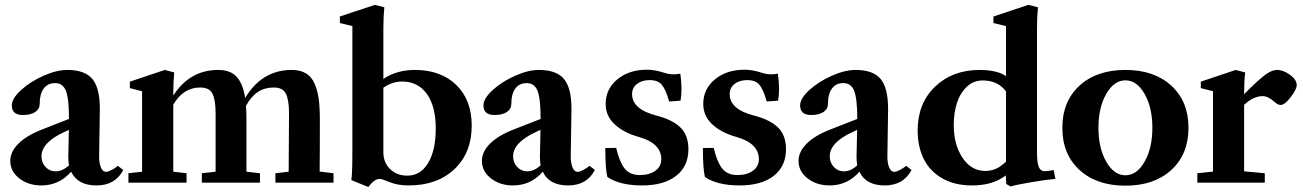

<svg xmlns="http://www.w3.org/2000/svg" viewBox="-20 -746 5320 784"><path d="M148.9 11.2Q95.7 11.2 58.8 -17.6Q22 -46.4 22 -88.9Q22 -126.5 55.4 -159.7Q88.9 -192.9 151.9 -217.3L261.7 -260.3V-260.7Q261.7 -342.8 249.3 -374.8Q236.8 -406.7 205.1 -406.7Q174.8 -406.7 158.4 -384.5Q142.1 -362.3 142.1 -322.3Q142.1 -300.8 123.8 -288.6Q105.5 -276.4 73.7 -276.4Q28.3 -276.4 28.3 -315.4Q28.3 -343.8 65.9 -378.2Q103.5 -412.6 157.2 -436.5Q210.9 -460.4 254.9 -460.4Q326.2 -460.4 356.9 -423.8Q387.7 -387.2 387.7 -301.3Q387.7 -299.3 384.8 -107.4Q384.3 -83.5 391.4 -64Q398.4 -44.4 413.6 -44.4Q420.9 -44.4 435.1 -51.5Q449.2 -58.6 461.4 -68.8L483.4 -51.8Q450.2 11.2 374 11.2Q296.9 11.2 270.5 -44.9Q221.7 11.2 148.9 11.2ZM149.4 -107.9Q149.4 -82 166 -64.2Q182.6 -46.4 207 -46.4Q234.9 -46.4 261.7 -70.8Q258.8 -86.9 258.8 -106.4Q260.7 -180.2 261.2 -215.8L240.7 -206.1Q149.4 -163.6 149.4 -107.9Z M504.4 0V-38.6L560.1 -44.9V-373.5L510.3 -386.2V-412.6L652.8 -460.4L691.4 -450.2Q687.5 -408.7 687.5 -362.3V-355.5Q754.4 -460.4 871.1 -460.4Q921.4 -460.4 947 -431.6Q972.7 -402.8 981 -345.7Q1049.3 -460.4 1171.4 -460.4Q1206.1 -460.4 1229.2 -446.5Q1252.4 -432.6 1264.6 -404.3Q1276.9 -376 1281.5 -341.3Q1286.1 -306.6 1286.1 -256.8Q1286.1 -113.8 1285.2 -45.4L1341.8 -38.6V0H1104.5V-38.6L1158.7 -44.9Q1160.2 -276.4 1160.2 -282.7Q1160.2 -336.9 1147.7 -362.8Q1135.3 -388.7 1097.7 -388.7Q1061 -388.7 1033.4 -370.8Q1005.9 -353 984.4 -314Q986.3 -290 986.3 -256.8V-44.9L1041.5 -38.6V0H804.2V-38.6L860.4 -44.9V-282.7Q860.4 -336.9 847.9 -362.8Q835.4 -388.7 797.4 -388.7Q728 -388.7 687.5 -318.4V-44.9L741.7 -38.6V0Z M1483.9 17.6 1414.6 -10.7Q1418.9 -33.7 1418.9 -134.8V-639.6L1367.7 -651.9V-678.7L1510.7 -726.1L1549.3 -716.3Q1545.4 -676.3 1545.4 -629.4V-423.8Q1600.1 -460.4 1673.8 -460.4Q1780.3 -460.4 1843.3 -398.9Q1906.2 -337.4 1906.2 -232.9Q1906.2 -122.6 1835.9 -55.7Q1765.6 11.2 1648.9 11.2Q1603.5 11.2 1570.8 -2.4Q1538.6 -15.6 1530.3 -15.6Q1508.8 -15.6 1483.9 17.6ZM1545.4 -124.5Q1545.4 -82.5 1572.8 -55.7Q1600.1 -28.8 1643.6 -28.8Q1697.3 -28.8 1728.3 -80.6Q1759.3 -132.3 1759.3 -221.7Q1759.3 -312 1722.9 -362.5Q1686.5 -413.1 1622.1 -413.1Q1581.1 -413.1 1545.4 -387.7Z M2074.7 11.2Q2021.5 11.2 1984.6 -17.6Q1947.8 -46.4 1947.8 -88.9Q1947.8 -126.5 1981.2 -159.7Q2014.6 -192.9 2077.6 -217.3L2187.5 -260.3V-260.7Q2187.5 -342.8 2175 -374.8Q2162.6 -406.7 2130.9 -406.7Q2100.6 -406.7 2084.2 -384.5Q2067.9 -362.3 2067.9 -322.3Q2067.9 -300.8 2049.6 -288.6Q2031.2 -276.4 1999.5 -276.4Q1954.1 -276.4 1954.1 -315.4Q1954.1 -343.8 1991.7 -378.2Q2029.3 -412.6 2083 -436.5Q2136.7 -460.4 2180.7 -460.4Q2252 -460.4 2282.7 -423.8Q2313.5 -387.2 2313.5 -301.3Q2313.5 -299.3 2310.5 -107.4Q2310.1 -83.5 2317.1 -64Q2324.2 -44.4 2339.4 -44.4Q2346.7 -44.4 2360.8 -51.5Q2375 -58.6 2387.2 -68.8L2409.2 -51.8Q2376 11.2 2299.8 11.2Q2222.7 11.2 2196.3 -44.9Q2147.5 11.2 2074.7 11.2ZM2075.2 -107.9Q2075.2 -82 2091.8 -64.2Q2108.4 -46.4 2132.8 -46.4Q2160.6 -46.4 2187.5 -70.8Q2184.6 -86.9 2184.6 -106.4Q2186.5 -180.2 2187 -215.8L2166.5 -206.1Q2075.2 -163.6 2075.2 -107.9Z M2602.1 11.2Q2510.3 11.2 2460 -23.4Q2451.7 -57.6 2451.7 -141.6L2496.1 -142.1Q2508.3 -87.9 2529.3 -59.6Q2550.3 -31.2 2592.8 -31.2Q2631.3 -31.2 2655.8 -48.6Q2680.2 -65.9 2680.2 -96.2Q2680.2 -161.1 2587.9 -187Q2527.8 -203.6 2490.5 -237.8Q2453.1 -272 2453.1 -321.8Q2453.1 -382.3 2500.7 -421.9Q2548.3 -461.4 2622.6 -461.4Q2653.3 -461.4 2692.9 -448.7Q2723.6 -438 2757.8 -445.3Q2762.7 -412.6 2762.7 -378.9Q2762.7 -356.9 2758.8 -335L2712.4 -331.5Q2698.7 -379.9 2682.9 -399.4Q2667 -418.9 2632.3 -418.9Q2601.1 -418.9 2581.1 -403.3Q2561 -387.7 2561 -361.8Q2561 -299.3 2661.1 -273.9Q2727.1 -256.8 2759 -224.9Q2791 -192.9 2791 -136.7Q2791 -66.9 2740.7 -27.8Q2690.4 11.2 2602.1 11.2Z M3000.5 11.2Q2908.7 11.2 2858.4 -23.4Q2850.1 -57.6 2850.1 -141.6L2894.5 -142.1Q2906.7 -87.9 2927.7 -59.6Q2948.7 -31.2 2991.2 -31.2Q3029.8 -31.2 3054.2 -48.6Q3078.6 -65.9 3078.6 -96.2Q3078.6 -161.1 2986.3 -187Q2926.3 -203.6 2888.9 -237.8Q2851.6 -272 2851.6 -321.8Q2851.6 -382.3 2899.2 -421.9Q2946.8 -461.4 3021 -461.4Q3051.8 -461.4 3091.3 -448.7Q3122.1 -438 3156.2 -445.3Q3161.1 -412.6 3161.1 -378.9Q3161.1 -356.9 3157.2 -335L3110.8 -331.5Q3097.2 -379.9 3081.3 -399.4Q3065.4 -418.9 3030.8 -418.9Q2999.5 -418.9 2979.5 -403.3Q2959.5 -387.7 2959.5 -361.8Q2959.5 -299.3 3059.6 -273.9Q3125.5 -256.8 3157.5 -224.9Q3189.5 -192.9 3189.5 -136.7Q3189.5 -66.9 3139.2 -27.8Q3088.9 11.2 3000.5 11.2Z M3367.7 11.2Q3314.5 11.2 3277.6 -17.6Q3240.7 -46.4 3240.7 -88.9Q3240.7 -126.5 3274.2 -159.7Q3307.6 -192.9 3370.6 -217.3L3480.5 -260.3V-260.7Q3480.5 -342.8 3468 -374.8Q3455.6 -406.7 3423.8 -406.7Q3393.6 -406.7 3377.2 -384.5Q3360.8 -362.3 3360.8 -322.3Q3360.8 -300.8 3342.5 -288.6Q3324.2 -276.4 3292.5 -276.4Q3247.1 -276.4 3247.1 -315.4Q3247.1 -343.8 3284.7 -378.2Q3322.3 -412.6 3376 -436.5Q3429.7 -460.4 3473.6 -460.4Q3544.9 -460.4 3575.7 -423.8Q3606.4 -387.2 3606.4 -301.3Q3606.4 -299.3 3603.5 -107.4Q3603 -83.5 3610.1 -64Q3617.2 -44.4 3632.3 -44.4Q3639.6 -44.4 3653.8 -51.5Q3668 -58.6 3680.2 -68.8L3702.1 -51.8Q3668.9 11.2 3592.8 11.2Q3515.6 11.2 3489.3 -44.9Q3440.4 11.2 3367.7 11.2ZM3368.2 -107.9Q3368.2 -82 3384.8 -64.2Q3401.4 -46.4 3425.8 -46.4Q3453.6 -46.4 3480.5 -70.8Q3477.5 -86.9 3477.5 -106.4Q3479.5 -180.2 3480 -215.8L3459.5 -206.1Q3368.2 -163.6 3368.2 -107.9Z M4106.9 15.6 4088.9 5.4 4086.9 -29.8Q4034.7 11.2 3949.2 11.2Q3877.4 11.2 3826.7 -18.3Q3775.9 -47.9 3751.5 -97.9Q3727.1 -147.9 3727.1 -213.4Q3727.1 -324.2 3798.3 -392.3Q3869.6 -460.4 3980 -460.4Q4051.3 -460.4 4087.9 -435.1V-639.6L4036.6 -651.9V-678.7L4179.2 -726.1L4218.3 -716.3Q4214.4 -676.3 4214.4 -629.4V-124Q4214.4 -80.6 4221.9 -63.7Q4229.5 -46.9 4245.1 -46.9Q4258.3 -46.9 4282.2 -51.8L4289.6 -15.6Q4249.5 -12.2 4186.3 -1.2Q4123 9.8 4106.9 15.6ZM4003.4 -47.9Q4050.8 -47.9 4087.9 -86.4V-373Q4054.2 -417.5 3992.7 -417.5Q3953.6 -417.5 3926 -389.9Q3898.4 -362.3 3886.5 -322.3Q3874.5 -282.2 3874.5 -235.8Q3874.5 -155.3 3910.4 -101.6Q3946.3 -47.9 4003.4 -47.9Z M4575.7 12.2Q4458 12.2 4387.9 -52Q4317.9 -116.2 4317.9 -224.1Q4317.9 -332 4387.9 -396.2Q4458 -460.4 4575.7 -460.4Q4692.9 -460.4 4762.9 -396.2Q4833 -332 4833 -224.1Q4833 -116.2 4762.9 -52Q4692.9 12.2 4575.7 12.2ZM4575.7 -30.3Q4622.1 -30.3 4653.8 -85.9Q4685.5 -141.6 4685.5 -224.1Q4685.5 -306.6 4653.8 -362.3Q4622.1 -418 4575.7 -418Q4528.8 -418 4497.1 -362.3Q4465.3 -306.6 4465.3 -224.1Q4465.3 -141.6 4497.1 -85.9Q4528.8 -30.3 4575.7 -30.3Z M4869.1 0V-38.6L4933.1 -45.4V-373.5L4883.3 -386.2V-412.6L5025.9 -460.4L5064.5 -450.2Q5060.1 -411.6 5060.1 -362.3V-361.3Q5117.7 -419.9 5149.4 -442.9Q5174.3 -460.4 5194.8 -460.4Q5220.2 -460.4 5247.6 -440.4Q5274.9 -420.4 5274.9 -398.9Q5274.9 -381.3 5250.5 -349.4Q5226.1 -317.4 5209.5 -317.4Q5197.8 -317.4 5184.6 -329.6Q5158.2 -353.5 5135.7 -353.5Q5098.6 -353.5 5060.1 -317.9V-46.4L5144.5 -38.6V0Z"/></svg>

Font: Elstob 8pt
Style: Bold
Weight: 700
Designer: Peter S. Baker
Version: Version 1.015